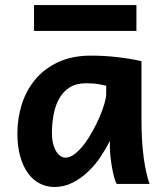

<svg xmlns="http://www.w3.org/2000/svg" viewBox="-20 -728 653 760"><path d="M400.4 -388.7Q390.1 -391.1 370.6 -394.8Q351.1 -398.4 319.8 -398.4Q281.2 -398.4 255.4 -381.8Q229.5 -365.2 214.1 -337.4Q198.7 -309.6 192.1 -273.9Q185.5 -238.3 185.5 -200.2Q185.5 -178.7 189.7 -161.1Q193.8 -143.6 201.2 -130.9Q208.5 -118.2 218.3 -111.1Q228 -104 239.3 -104Q257.3 -104 276.4 -118.9Q295.4 -133.8 313.2 -157.2Q331.1 -180.7 346.9 -209.5Q362.8 -238.3 374.8 -266.4Q386.7 -294.4 393.6 -318.4Q400.4 -342.3 400.4 -356.4ZM441.9 0Q436.5 -8.8 431.6 -27.1Q426.8 -45.4 423.1 -66.7Q419.4 -87.9 417.2 -108.6Q415 -129.4 415 -143.1V-170.9Q399.4 -139.2 377.7 -106.7Q356 -74.2 328.1 -47.9Q300.3 -21.5 266.8 -4.6Q233.4 12.2 195.3 12.2Q164.6 12.2 137.7 -1.5Q110.8 -15.1 91.1 -42Q71.3 -68.8 60.1 -108.6Q48.8 -148.4 48.8 -200.2Q48.8 -258.3 65.9 -313.7Q83 -369.1 118.7 -412.4Q154.3 -455.6 209.5 -481.7Q264.6 -507.8 340.3 -507.8Q393.6 -507.8 445.8 -501.7Q498 -495.6 540 -485.8V-258.8Q540 -166.5 548.8 -103.8Q557.6 -41 571.8 0ZM114.7 -708H520V-605.5H114.7Z"/></svg>

Font: Andika New Basic
Style: Bold
Weight: 700
Designer: Victor Gaultney, Annie Olsen, Pablo Ugerman
Foundry: SIL International
Version: Version 5.500; ttfautohint (v1.8.3)